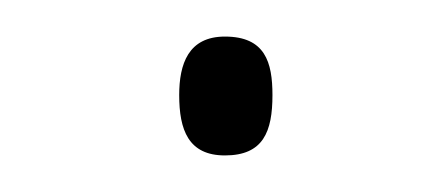

<svg xmlns="http://www.w3.org/2000/svg" viewBox="-20 -78 245 105"><path d="M78 -26C78 -7 83 7 103 7C124 7 129 -6 129 -26C129 -44 125 -58 103 -58C83 -58 78 -43 78 -26Z"/></svg>

Font: Noto Sans Hebrew SemiCondensed Thin
Style: Regular
Weight: 100
Width: 4
Designer: Monotype Design Team
Foundry: Monotype Imaging Inc.
Version: Version 2.004